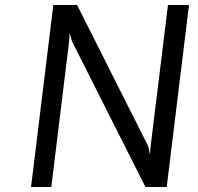

<svg xmlns="http://www.w3.org/2000/svg" viewBox="-20 -747 789 767"><path d="M104 0 193 -727H288L572 -163L579 -130L582 -165L651 -727H735L646 0H561L268 -581L258 -615L256 -581L185 0Z"/></svg>

Font: Expletus Sans
Style: Italic
Weight: 400
Italic angle: -7°
Designer: Jasper de Waard
Foundry: Designtown
Version: Version 7.500